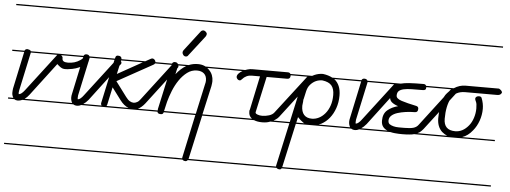

<svg xmlns="http://www.w3.org/2000/svg" viewBox="-51 -681 2831 1066"><g transform="rotate(5 1364.5 -148.0)"><path d="M331 -14H80Q67 -8 54 -8Q43 -8 35 -14H0V-21H29Q21 -35 21 -48Q21 -61 23 -73L67 -280H0V-287H68Q72 -297 83 -297H84Q96 -295 100 -292Q102 -290 103 -287H331V-280H273Q274 -279 275 -278Q282 -272 282 -266V-262Q282 -242 313 -242Q352 -242 381 -262Q391 -268 397 -276Q403 -284 409.5 -284Q416 -284 422.5 -278Q429 -272 429 -266Q429 -241 380 -222Q360 -213 341 -209.5Q322 -206 315 -205.5Q308 -205 303 -205H299Q295 -205 291 -206Q278 -208 256 -229L118 -47Q106 -31 92 -21H331ZM58 -66Q56 -57 56 -52Q56 -47 57 -44Q71 -44 90 -69L249 -277Q250 -279 251 -280H104ZM331 -535H0V-542H331ZM331 239H0V232H331Z M508 -280H432Q432 -279 431.5 -277.5Q431 -276 431 -275L386 -66Q385 -57 385 -51Q385 -48 386 -44Q393 -44 401.5 -51Q410 -58 418 -69L577 -277Q583 -285 590 -285Q597 -285 603.5 -279Q610 -273 610 -266Q610 -260 605 -256L447 -47Q433 -30 419 -21H508V-14H408Q396 -8 386 -8Q372 -8 364 -14H331V-21H357Q349 -35 349 -52Q349 -61 352 -73L396 -280H331V-287H397Q401 -297 413 -297Q422 -297 427 -292Q429 -289 430 -287H508ZM508 -535H331V-542H508ZM508 239H331V232H508Z M825 -280H796Q794 -275 788 -272L591 -163L653 -80Q664 -65 675 -58.5Q686 -52 697 -52Q705 -52 715.5 -57.5Q726 -63 734 -75L895 -286Q900 -293 908 -293Q913 -293 920 -287.5Q927 -282 927 -275Q927 -269 922 -264L762 -54Q743 -30 723 -21H825V-14H508V-21H521Q517 -25 517 -33Q517 -37 518 -38L570 -280H508V-287H572L573 -291Q575 -305 587 -305Q598 -305 603 -300.5Q608 -296 608 -291V-287H741L770 -303Q775 -306 780 -306Q786 -306 792 -300Q797 -294 798 -287H825ZM624 -59 573 -127 552 -30Q551 -24 548 -21H671Q645 -31 624 -59ZM590 -203 728 -280H607ZM825 -535H508V-542H825ZM825 239H508V232H825Z M1188 239H1024Q1023 240 1021 242Q1017 246 1012 246Q1002 246 997 241Q995 240 994 239H824V232H992V230Q992 226 993 224L1044 -14H868Q866 -8 863 -5Q859 -2 853 -2Q842 -2 837 -6Q834 -9 833 -14H824V-21H833L834 -22V-29L889 -280H824V-287H890Q894 -297 906 -297Q915 -297 920 -292Q922 -289 923 -287H983Q1007 -297 1034 -297Q1055 -297 1071 -290Q1074 -288 1077 -287H1188V-280H1087Q1093 -276 1098 -270Q1110 -258 1116 -242.5Q1122 -227 1122 -209Q1122 -201 1119 -182L1083 -21H1188V-14H1082L1028 231L1027 232H1188ZM1083 -190Q1086 -200 1086 -210Q1086 -235 1071.5 -248Q1057 -261 1032 -261Q1002 -261 977.5 -242.5Q953 -224 934 -196Q915 -168 902 -135.5Q889 -103 881 -73L869 -21H1046ZM977 -342Q972 -333 963 -333Q954 -333 948.5 -340Q943 -347 943 -354Q943 -360 947 -366L1033 -478Q1036 -482 1040 -484Q1044 -486 1047 -486Q1054 -486 1061 -480Q1068 -474 1068 -467Q1068 -461 1063 -453ZM1188 -535H824V-542H1188ZM924 -277Q924 -276 924 -275L914 -230Q940 -263 969 -280H925Q925 -279 924 -277Z M1574 -14H1462Q1452 -10 1442 -8Q1429 -6 1417 -6Q1389 -6 1371 -14H1188V-21H1359Q1341 -34 1341 -57V-63Q1341 -67 1343 -70L1383 -259H1336Q1321 -259 1307.5 -252.5Q1294 -246 1285 -235Q1279 -227 1272 -227Q1265 -227 1259.5 -233Q1254 -239 1254 -245Q1254 -255 1262.5 -264Q1271 -273 1283 -280H1188V-287H1298Q1304 -289 1310 -291Q1324 -295 1336 -295H1535Q1546 -295 1550 -287H1574V-280H1552V-278Q1552 -259 1535 -259H1420L1377 -63L1376 -57Q1376 -51 1387.5 -46.5Q1399 -42 1414 -42Q1433 -42 1452 -48Q1471 -54 1480 -66L1640 -274Q1645 -282 1653 -282Q1661 -282 1667 -276Q1673 -270 1673 -263Q1673 -257 1668 -253L1508 -44Q1501 -35 1490 -28Q1485 -24 1479 -21H1574ZM1574 -535H1188V-542H1574ZM1574 239H1188V232H1574Z M1880 -280H1795Q1832 -251 1832 -191Q1832 -153 1820.5 -120.5Q1809 -88 1790 -64.5Q1771 -41 1745 -27Q1738 -24 1730 -21H1880V-14H1697H1690H1604L1550 231Q1547 246 1536 246Q1526 246 1520.5 241Q1515 236 1515 229Q1515 226 1516 224L1600 -159V-161Q1607 -191 1616 -219.5Q1625 -248 1643 -266Q1651 -274 1660 -280H1574V-287H1671L1683 -293Q1706 -303 1730 -303Q1761 -299 1783 -287H1880ZM1635 -153 1634 -152V-150Q1634 -139 1632.5 -130.5Q1631 -122 1631 -117Q1631 -84 1646 -67Q1661 -50 1690 -50Q1710 -50 1729 -59.5Q1748 -69 1763.5 -87.5Q1779 -106 1788 -132Q1797 -158 1797 -191Q1797 -225 1782 -243.5Q1767 -262 1730 -267Q1691 -267 1664 -237Q1651 -223 1645.5 -200Q1640 -177 1635 -153ZM1880 -535H1574V-542H1880ZM1880 239H1574V232H1880ZM1645 -24Q1629 -35 1613 -52L1606 -21H1651Q1648 -22 1645 -24Z M2057 -280H1981Q1981 -279 1980.5 -277.5Q1980 -276 1980 -275L1935 -66Q1934 -57 1934 -51Q1934 -48 1935 -44Q1942 -44 1950.5 -51Q1959 -58 1967 -69L2126 -277Q2132 -285 2139 -285Q2146 -285 2152.5 -279Q2159 -273 2159 -266Q2159 -260 2154 -256L1996 -47Q1982 -30 1968 -21H2057V-14H1957Q1945 -8 1935 -8Q1921 -8 1913 -14H1880V-21H1906Q1898 -35 1898 -52Q1898 -61 1901 -73L1945 -280H1880V-287H1946Q1950 -297 1962 -297Q1971 -297 1976 -292Q1978 -289 1979 -287H2057ZM2057 -535H1880V-542H2057ZM2057 239H1880V232H2057Z M2379 -280H2308V-279Q2308 -269 2303.5 -265.5Q2299 -262 2291 -262Q2255 -262 2228.5 -261.5Q2202 -261 2184 -257Q2166 -253 2157 -244.5Q2148 -236 2148 -219Q2148 -202 2178.5 -192Q2209 -182 2262 -171Q2274 -168 2274 -156Q2274 -136 2257 -136Q2231 -136 2206 -132.5Q2181 -129 2160.5 -122.5Q2140 -116 2127.5 -104.5Q2115 -93 2115 -77Q2115 -63 2123.5 -57Q2132 -51 2145.5 -47.5Q2159 -44 2175 -44H2206Q2238 -44 2256 -49Q2274 -54 2284 -68L2444 -278Q2450 -286 2457 -286Q2464 -286 2470.5 -280Q2477 -274 2477 -267Q2477 -260 2473 -256L2313 -47Q2304 -36 2294 -28Q2288 -24 2281 -21H2379V-14H2263Q2253 -11 2240 -10Q2222 -8 2197 -8Q2177 -8 2156 -10Q2144 -11 2132 -14H2057V-21H2114Q2099 -27 2090 -38Q2079 -51 2079 -73Q2079 -112 2102.5 -132Q2126 -152 2161 -161Q2137 -169 2124.5 -180Q2112 -191 2112 -213Q2112 -243 2122 -259Q2131 -272 2147 -280H2057V-287H2165Q2184 -292 2211 -294Q2245 -296 2291 -296Q2303 -296 2306 -287H2379ZM2379 -535H2057V-542H2379ZM2379 239H2057V232H2379Z M2713 -14H2495H2489H2378V-21H2447Q2431 -28 2417 -40Q2389 -67 2389 -114Q2391 -220 2425 -256Q2437 -270 2450 -280H2378V-287H2460Q2491 -307 2524 -307H2711Q2729 -297 2729 -286Q2723 -271 2705 -271H2524Q2469 -270 2448 -228Q2425 -185 2425 -114Q2425 -50 2489 -50Q2531 -50 2563 -89Q2578 -107 2586.5 -133Q2595 -159 2595 -186Q2595 -213 2589.5 -223.5Q2584 -234 2584 -240Q2584 -246 2589.5 -250.5Q2595 -255 2604 -255Q2616 -255 2619 -247Q2631 -217 2631 -187Q2631 -153 2619.5 -120.5Q2608 -88 2588 -64Q2563 -32 2530 -21H2713ZM2713 -535H2378V-542H2713ZM2713 239H2378V232H2713Z"/></g></svg>

Font: Gruenewald VA 1. Klasse
Style: Regular
Weight: 400
Designer: Peter Wiegel
Foundry: Peter Wiegel, nach dem Schriftentwurf von Dr. H. Gr¸newald
Version: Version 0.007